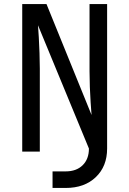

<svg xmlns="http://www.w3.org/2000/svg" viewBox="-20 -750 640 950"><path d="M240 180V98H305Q358 98 389 67.5Q420 37 420 -15L168 -625Q170 -601 172 -564.5Q174 -528 175.5 -487.5Q177 -447 177 -410V0H90V-730H210L433 -181Q431 -206 428.5 -242.5Q426 -279 424.5 -320Q423 -361 423 -397V-730H510V-15Q510 73 454 126.5Q398 180 305 180Z"/></svg>

Font: Tiny
Style: Regular
Weight: 400
Designer: Philipp Nurullin, Konstantin Bulenkov
Foundry: JetBrains
Version: Version 2.251; ttfautohint (v1.8.4.7-5d5b)